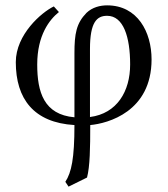

<svg xmlns="http://www.w3.org/2000/svg" viewBox="-20 -459 629 717"><path d="M317 8C383 2 546 -42 546 -237C546 -339 494 -439 380 -439C354 -439 325 -432 303 -411C265 -372 258 -333 258 -260V-21C144 -31 119 -115 119 -218C119 -328 165 -386 200 -414L181 -435C135 -413 39 -330 39 -227C39 -90 106 -1 258 8C258 132 247 185 224 220L236 238L305 204C316 162 317 93 317 8ZM466 -218C466 -118 417 -35 316 -22V-276C316 -377 342 -400 380 -400C441 -400 466 -321 466 -218Z"/></svg>

Font: Libertinus Serif
Style: Regular
Weight: 400
Designer: Philipp H. Poll, Khaled Hosny
Foundry: Caleb Maclennan
Version: Version 7.050;RELEASE